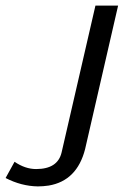

<svg xmlns="http://www.w3.org/2000/svg" viewBox="-130 -492 442 686"><path d="M-110 144 -78 86Q-40 112 -1 112Q76 112 90 53L211 -472H292L174 41Q145 154 44 171Q24 174 5 174Q-54 173 -110 144Z"/></svg>

Font: Coval
Style: Light Italic
Weight: 300
Foundry: Context Ltd
Version: Version 001.000